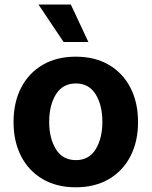

<svg xmlns="http://www.w3.org/2000/svg" viewBox="-20 -797 654 828"><path d="M306.8 10.7Q224.1 10.7 163.9 -24.7Q103.7 -60 71 -123.4Q38.4 -186.8 38.4 -270.6Q38.4 -355.1 71 -418.5Q103.7 -481.9 163.9 -517.2Q224.1 -552.6 306.8 -552.6Q389.6 -552.6 449.8 -517.2Q509.9 -481.9 542.6 -418.5Q575.3 -355.1 575.3 -270.6Q575.3 -186.8 542.6 -123.4Q509.9 -60 449.8 -24.7Q389.6 10.7 306.8 10.7ZM307.5 -106.5Q363.6 -106.5 392.6 -153.4Q421.5 -200.3 421.5 -271.7Q421.5 -343 392.6 -390.1Q363.6 -437.1 307.5 -437.1Q250.4 -437.1 221.2 -390.1Q192.1 -343 192.1 -271.7Q192.1 -200.3 221.2 -153.4Q250.4 -106.5 307.5 -106.5ZM361.2 -615.8H254.3L146 -777.3H285.5Z"/></svg>

Font: Inter UI
Style: Bold
Weight: 700
Designer: Rasmus Andersson
Foundry: rsms
Version: 3.2;8d6f07862